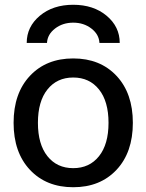

<svg xmlns="http://www.w3.org/2000/svg" viewBox="-20 -775 614 805"><path d="M482 -595H397Q395 -631 363 -655.5Q331 -680 287 -680Q243 -680 211 -655.5Q179 -631 177 -595H92Q92 -663 147 -709Q202 -755 287 -755Q372 -755 427 -709Q482 -663 482 -595ZM179 -120Q219 -70 287 -70Q355 -70 395 -120Q435 -170 435 -260Q435 -350 395 -400Q355 -450 287 -450Q219 -450 179 -400Q139 -350 139 -260Q139 -170 179 -120ZM468.5 -63Q400 10 287 10Q174 10 105.5 -63Q37 -136 37 -260Q37 -384 105.5 -457Q174 -530 287 -530Q400 -530 468.5 -457Q537 -384 537 -260Q537 -136 468.5 -63Z"/></svg>

Font: M PLUS 1p Medium
Style: Regular
Weight: 500
Version: Version 1.062